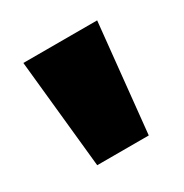

<svg xmlns="http://www.w3.org/2000/svg" viewBox="-69 -792 315 329"><g transform="rotate(-30 88.0 -627.5)"><path d="M139 -520H37L15 -735H161Z"/></g></svg>

Font: Akshar
Style: Bold
Weight: 700
Designer: Tall Chai
Foundry: Tall Chai
Version: Version 1.000